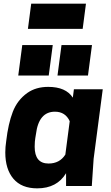

<svg xmlns="http://www.w3.org/2000/svg" viewBox="-20 -1019 608 1052"><path d="M0 0ZM543 -530H385ZM184 13Q98 13 53.5 -39.5Q9 -92 9 -184Q9 -213 14 -246Q25 -341 50 -406Q75 -471 130 -510Q177 -543 244 -543Q341 -543 379 -484L385 -530H543L493 -149L483 0H342V-70Q292 13 184 13ZM246 -123Q307 -123 338 -172L362 -355Q338 -407 281 -407Q192 -407 177 -284Q175 -273 173.5 -263Q172 -253 171 -242.5Q170 -232 170 -215Q170 -123 246 -123ZM247 -605H80L102 -772H269ZM462 -605H295L317 -772H484ZM451 -861ZM433 -861H133L151 -999H451Z"/></svg>

Font: Tanohe Sans
Style: Bold Italic
Weight: 700
Designer: Village Type and Design LLC & Cristiano Sobral
Foundry: Cooper Hewitt Smithsonian Design Museum
Version: Version 1.00;September 29, 2021;FontCreator 13.0.0.2655 64-b